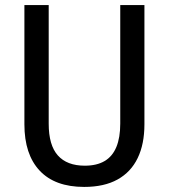

<svg xmlns="http://www.w3.org/2000/svg" viewBox="-20 -734 672 764"><path d="M554.7 -713.9V-239.3Q554.7 -160.6 527.8 -105Q501 -49.3 447.8 -19.8Q394.5 9.8 314.9 9.8Q198.7 9.8 137.9 -54.9Q77.1 -119.6 77.1 -239.3V-713.9H173.8V-241.7Q173.8 -156.2 210.2 -115.5Q246.6 -74.7 317.4 -74.7Q365.2 -74.7 396.5 -93.3Q427.7 -111.8 443.1 -149.2Q458.5 -186.5 458.5 -242.2V-713.9Z"/></svg>

Font: Open Sans SemiCondensed Medium
Style: Regular
Weight: 500
Width: 4
Designer: Monotype Design Team
Foundry: Monotype Imaging Inc.
Version: Version 3.000